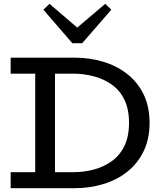

<svg xmlns="http://www.w3.org/2000/svg" viewBox="-20 -989 857 1009"><path d="M36 0V-84H362Q420 -84 473 -98Q526 -112 568 -142.5Q610 -173 634 -222.5Q658 -272 658 -343Q658 -415 634 -464.5Q610 -514 568 -544Q526 -574 473 -588Q420 -602 362 -602H36V-686H372Q450 -686 521 -665Q592 -644 647 -601.5Q702 -559 734 -494.5Q766 -430 766 -343Q766 -257 734 -192.5Q702 -128 647 -85Q592 -42 521 -21Q450 0 372 0ZM165 -49V-638H269V-49ZM533 -969 565 -938 412 -762H360L208 -938L240 -969L386 -844Z"/></svg>

Font: BioRhyme
Style: Regular
Weight: 400
Designer: Aoife Mooney
Foundry: Aoife Mooney Type
Version: Version 1.600;gftools[0.9.33]